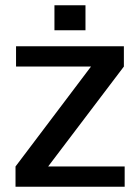

<svg xmlns="http://www.w3.org/2000/svg" viewBox="-20 -710 532 730"><path d="M39 -77 326 -457H41V-534H451V-457L163 -77H454V0H39ZM187 -690H305V-595H187Z"/></svg>

Font: Mozilla Headline BETA
Style: Regular
Weight: 400
Designer: Studio DRAMA
Foundry: Studio DRAMA
Version: Version 0.100